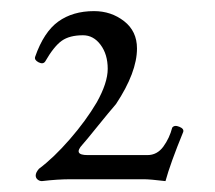

<svg xmlns="http://www.w3.org/2000/svg" viewBox="-20 -610 390 349"><path d="M56.2 -280.8Q51.8 -280.8 48.3 -283.7Q44.9 -286.6 44.9 -291Q44.9 -296.4 50.8 -303.2Q77.6 -323.2 106.9 -356.9Q136.2 -390.6 155.8 -423.8Q175.8 -459.5 175.8 -484.9Q175.8 -511.2 162.8 -528.6Q149.9 -545.9 130.9 -545.9Q106.4 -545.9 92.3 -535.9Q78.1 -525.9 62 -498Q58.1 -492.7 50 -496.8Q42 -501 43.9 -506.8Q59.6 -551.8 85.9 -570.8Q112.3 -589.8 150.9 -589.8Q182.1 -589.8 205.6 -571.5Q229 -553.2 229 -522Q229 -478.5 190.9 -420.9Q178.2 -406.2 156.7 -379.6Q135.3 -353 129.9 -347.2Q112.3 -328.1 139.2 -328.1H248Q265.6 -328.1 276.9 -343.5Q288.1 -358.9 293 -377.9Q296.9 -383.3 305.9 -379.6Q314.9 -376 313 -370.1Q289.6 -313 280.8 -280.8Q252.4 -284.2 241.2 -284.2H108.9Q84.5 -284.2 56.2 -280.8Z"/></svg>

Font: Junicode SmCond Light
Style: Regular
Weight: 300
Width: 4
Designer: Peter S. Baker
Version: Version 2.206